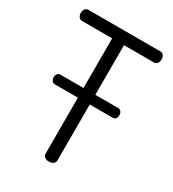

<svg xmlns="http://www.w3.org/2000/svg" viewBox="-178 -830 837 928"><g transform="rotate(30 240.5 -365.5)"><path d="M15 -700Q15 -712 21.5 -721.5Q28 -731 40 -731H441Q453 -731 459.5 -722Q466 -713 466 -701Q466 -688 459.5 -678.5Q453 -669 441 -669H274V-392H401Q412 -392 418 -384Q424 -376 424 -366Q424 -338 401 -338H274V-26Q274 -14 264 -7Q254 0 241 0Q227 0 217.5 -7Q208 -14 208 -26V-338H80Q69 -338 63 -346Q57 -354 57 -365Q57 -376 63 -384Q69 -392 80 -392H208V-669H40Q29 -669 22 -678Q15 -687 15 -700Z"/></g></svg>

Font: Terminal Dosis
Style: Regular
Weight: 400
Designer: Edgar Tolentino, Pablo Impallari, Igino Marini
Foundry: Edgar Tolentino, Pablo Impallari, Igino Marini
Version: Version 1.007